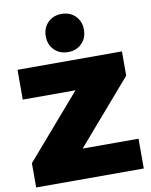

<svg xmlns="http://www.w3.org/2000/svg" viewBox="-103 -1055 888 1130"><g transform="rotate(-10 341.0 -490.0)"><path d="M32 -701H656V-556L329 -178H663V0H20V-145L347 -523H32ZM344 -980Q394 -980 426 -948Q458 -916 458 -866Q458 -816 426 -784Q394 -752 344 -752Q294 -752 262 -784Q230 -816 230 -866Q230 -916 262 -948Q294 -980 344 -980Z"/></g></svg>

Font: Argentum Sans Black
Style: Regular
Weight: 900
Designer: Julieta Ulanovsky (Modified by Cristiano Sobral)
Foundry: Julieta Ulanovsky
Version: Version 1.000; ttfautohint (v1.5.65-e2d9)